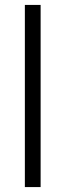

<svg xmlns="http://www.w3.org/2000/svg" viewBox="-20 -760 267 780"><path d="M145 -740V0H81V-740Z"/></svg>

Font: Pathway Extreme SemiCondensed ExtraLight
Style: Regular
Weight: 250
Width: 4
Version: Version 1.001;gftools[0.9.26]